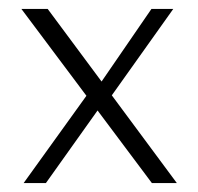

<svg xmlns="http://www.w3.org/2000/svg" viewBox="-20 -411 445 431"><path d="M321 0 199 -163 83 0H33L174 -196L28 -391H87L208 -228L320 -391H369L231 -197L377 0Z"/></svg>

Font: Josefin Sans Light
Style: Regular
Weight: 300
Designer: Santiago Orozco
Foundry: Typemade
Version: Version 2.000